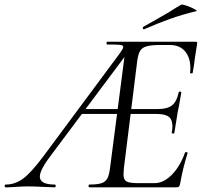

<svg xmlns="http://www.w3.org/2000/svg" viewBox="-81 -804 870 824"><path d="M-56 -12Q-17 -12 17.5 -37Q52 -62 105 -133L433 -575Q439 -584 443.5 -591Q448 -598 448 -602Q448 -610 435 -611.5Q422 -613 380 -613Q376 -613 376 -619Q376 -625 380 -625H758Q763 -625 764.5 -623Q766 -621 765 -616L756 -559Q752 -523 746 -492Q745 -488 739 -489Q733 -490 735 -493Q736 -499 736 -512Q736 -557 713 -584Q690 -611 647 -611H609Q569 -611 549 -605.5Q529 -600 520.5 -586Q512 -572 508 -543L451 -85Q449 -61 449 -56Q449 -33 461.5 -25.5Q474 -18 513 -18H582Q621 -18 656.5 -54Q692 -90 713 -149Q714 -152 719.5 -151Q725 -150 724 -147Q703 -79 692 -15Q690 -6 687 -3Q684 0 676 0H303Q299 0 299 -6Q299 -12 303 -12Q336 -12 353.5 -17.5Q371 -23 379 -37Q387 -51 391 -81L460 -613L485 -602L127 -123Q90 -72 90 -46Q90 -12 154 -12Q158 -12 158 -6Q158 0 154 0Q139 0 103 -2Q65 -4 40 -4Q17 -4 -13 -2Q-39 0 -56 0Q-61 0 -61 -6Q-61 -12 -56 -12ZM282 -336H467L470 -315H264ZM663 -231Q656 -231 656 -234Q659 -249 659 -262Q659 -291 643 -303Q627 -315 590 -315H457L460 -336H597Q638 -336 658 -352.5Q678 -369 686 -408Q686 -411 690 -411Q693 -411 695.5 -409.5Q698 -408 697 -406Q694 -388 691.5 -375.5Q689 -363 688 -354L682 -325L667 -232Q667 -231 663 -231ZM537 -678Q533 -678 532 -682.5Q531 -687 534 -689Q567 -707 643 -751Q661 -763 674.5 -771Q688 -779 697 -784Q701 -786 720 -779.5Q739 -773 753.5 -765Q768 -757 761 -756Q699 -741 647.5 -722.5Q596 -704 539 -679Z"/></svg>

Font: Cormorant Infant
Style: Italic
Weight: 400
Italic angle: -10°
Designer: Christian Thalmann (Catharsis Fonts)
Foundry: Catharsis Fonts
Version: Version 4.000